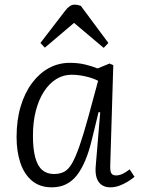

<svg xmlns="http://www.w3.org/2000/svg" viewBox="-20 -788 603 822"><path d="M452 -81Q451 -56 456.5 -46.5Q462 -37 477 -37Q491 -37 505.5 -44Q520 -51 535 -63L556 -31Q544 -21 527 -10.5Q510 0 491 7Q472 14 452 14Q430 14 415 3.5Q400 -7 393.5 -27.5Q387 -48 390 -79L409 -307L402 -308L373 -189Q361 -139 345 -101Q329 -63 309 -37.5Q289 -12 262.5 1Q236 14 202 14Q150 14 116.5 -14.5Q83 -43 67 -91.5Q51 -140 51 -201Q51 -274 68.5 -332.5Q86 -391 117.5 -433Q149 -475 190 -497Q231 -519 279 -519Q314 -519 343.5 -512Q373 -505 398 -495L449 -516L465 -509ZM211 -43Q236 -43 254.5 -52.5Q273 -62 288.5 -89Q304 -116 320.5 -163.5Q337 -211 358 -287L400 -442Q380 -453 348 -460.5Q316 -468 286 -468Q251 -468 221 -449.5Q191 -431 168.5 -396.5Q146 -362 133.5 -314Q121 -266 121 -206Q121 -150 131 -113.5Q141 -77 161 -60Q181 -43 211 -43ZM444 -604 424 -583 297 -690 172 -584 153 -604 259 -742Q269 -755 278.5 -761.5Q288 -768 299 -768Q307 -768 313.5 -766.5Q320 -765 326 -763Z"/></svg>

Font: Literata Light
Style: Italic
Weight: 300
Italic angle: -2°
Designer: Latin by Veronika Burian and Jose Scaglione. Greek by Irene Vlachou. Cyrillic by Vera Evstafieva
Foundry: TypeTogether
Version: Version 3.103;gftools[0.9.29]